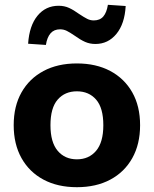

<svg xmlns="http://www.w3.org/2000/svg" viewBox="-20 -768 640 799"><path d="M300 11Q220 11 161 -20.5Q102 -52 69.5 -110Q37 -168 37 -247Q37 -326 69.5 -383.5Q102 -441 161 -472.5Q220 -504 300 -504Q380 -504 439 -472.5Q498 -441 530.5 -383.5Q563 -326 563 -247Q563 -168 530.5 -110Q498 -52 439 -20.5Q380 11 300 11ZM300 -105Q350 -105 380 -140.5Q410 -176 410 -247Q410 -319 380 -353.5Q350 -388 300 -388Q250 -388 220 -353.5Q190 -319 190 -247Q190 -176 220 -140.5Q250 -105 300 -105ZM171 -581 97 -586Q102 -661 136 -702.5Q170 -744 224 -744Q248 -744 267.5 -735Q287 -726 309 -710Q330 -696 343 -689.5Q356 -683 370 -683Q396 -683 410 -699.5Q424 -716 429 -748L503 -743Q499 -669 464.5 -627Q430 -585 377 -585Q354 -585 334.5 -593.5Q315 -602 290 -620Q271 -633 258 -639.5Q245 -646 230 -646Q205 -646 190.5 -629.5Q176 -613 171 -581Z"/></svg>

Font: Nunito Sans 11pt ExtraBold
Style: Regular
Weight: 800
Version: Version 3.101;gftools[0.9.27]